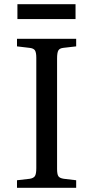

<svg xmlns="http://www.w3.org/2000/svg" viewBox="-20 -895 444 915"><path d="M61 0V-36L122 -43Q140 -46 146.5 -56Q153 -66 153 -94V-620Q153 -645 146.5 -655Q140 -665 120 -667L61 -674V-710H343V-674L282 -667Q264 -665 258 -654.5Q252 -644 252 -616V-90Q252 -65 258 -55.5Q264 -46 284 -43L343 -36V0ZM63 -804V-875H340V-804Z"/></svg>

Font: Literata 36pt
Style: Regular
Weight: 400
Designer: Latin by Veronika Burian and Jose Scaglione. Greek by Irene Vlachou. Cyrillic by Vera Evstafieva.
Foundry: TypeTogether
Version: Version 3.002